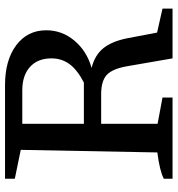

<svg xmlns="http://www.w3.org/2000/svg" viewBox="8 -698 690 745"><g transform="rotate(-90 352.5 -325.0)"><path d="M599 -60 692 -39V0H499L468 -179Q458 -234 434.5 -255.5Q411 -277 360 -277H245V-58L347 -39V0H32V-34Q63 -50 134 -59L144 -589L32 -612V-650H395Q492 -650 550 -606.5Q608 -563 608 -490Q608 -429 568 -381Q528 -333 462 -314Q511 -302 538 -269Q565 -236 577 -176ZM375 -583H245V-344H405Q454 -369 476.5 -399.5Q499 -430 499 -470Q499 -523 466 -553Q433 -583 375 -583Z"/></g></svg>

Font: Piazzolla Medium
Style: Regular
Weight: 500
Designer: Juan Pablo del Peral
Foundry: Huerta Tipografica
Version: Version 1.330